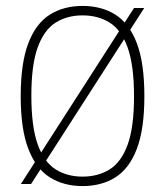

<svg xmlns="http://www.w3.org/2000/svg" viewBox="-20 -622 558 649"><path d="M85 0H50.5L433 -595H467.5ZM259 7Q195.5 7 148.5 -22.5Q101.5 -52 75.8 -118.8Q50 -185.5 50 -297Q50 -409 75.8 -476Q101.5 -543 148.5 -572.5Q195.5 -602 259 -602Q323 -602 370 -572.5Q417 -543 442.5 -476Q468 -409 468 -297Q468 -185.5 442.5 -118.8Q417 -52 370 -22.5Q323 7 259 7ZM259 -25Q311.5 -25 350.8 -49.5Q390 -74 411.5 -133Q433 -192 433 -296Q433 -401.5 411.5 -461.2Q390 -521 350.8 -545.5Q311.5 -570 259 -570Q207 -570 168 -545.5Q129 -521 107.5 -462Q86 -403 86 -299Q86 -193.5 107.5 -133.8Q129 -74 168 -49.5Q207 -25 259 -25Z"/></svg>

Font: Encode Sans SC Condensed Thin
Style: Regular
Weight: 100
Width: 3
Designer: Multiple Designers
Foundry: Impallari Type
Version: Version 3.002